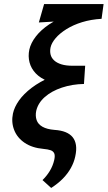

<svg xmlns="http://www.w3.org/2000/svg" viewBox="-20 -731 532 949"><path d="M233 198 190 159Q210 140 225.5 115Q241 90 248 60Q253 38 248 27Q243 16 230 11.5Q217 7 195 5Q139 0 102 -25Q65 -50 50 -88.5Q35 -127 44 -170Q51 -202 74 -234.5Q97 -267 136.5 -297Q176 -327 233.5 -352Q291 -377 366 -393L335 -316H305Q254 -316 217 -330Q180 -344 157 -368Q134 -392 126 -422.5Q118 -453 125 -486Q132 -518 157 -550.5Q182 -583 223 -610.5Q264 -638 320 -657Q376 -676 445 -682L482 -638Q430 -635 386 -621.5Q342 -608 308.5 -587Q275 -566 255 -542.5Q235 -519 230 -497Q226 -478 230 -461.5Q234 -445 247.5 -432.5Q261 -420 283.5 -413Q306 -406 339 -406H401L395 -316Q337 -315 286 -298Q235 -281 201.5 -251.5Q168 -222 159 -183Q154 -158 161 -137.5Q168 -117 190 -104.5Q212 -92 249 -89Q281 -87 303.5 -78Q326 -69 339 -53Q352 -37 355.5 -13.5Q359 10 352 42Q346 71 330.5 99Q315 127 291 151.5Q267 176 233 198ZM172 -620 198 -711H492L482 -638Z"/></svg>

Font: Ysabeau Office
Style: Bold Italic
Weight: 700
Italic angle: -12°
Designer: Christian Thalmann (Catharsis Fonts)
Version: Version 2.001;gftools[0.9.30]; featfreeze: tnum,lnum,ss02